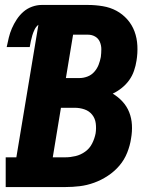

<svg xmlns="http://www.w3.org/2000/svg" viewBox="-20 -755 640 775"><path d="M3 0V-120H46L135 -655Q125 -647 119.5 -635.5Q114 -624 110.5 -612.5Q107 -601 104.5 -589Q102 -577 100 -565H7Q11 -584 15.5 -603Q20 -622 28 -640.5Q36 -659 47.5 -676.5Q59 -694 74.5 -707.5Q90 -721 109.5 -728Q129 -735 148 -735H335Q365 -735 395 -730Q425 -725 450 -711.5Q475 -698 494 -676.5Q513 -655 523 -628Q533 -601 534.5 -570.5Q536 -540 531 -510Q528 -490 521 -469.5Q514 -449 501.5 -431.5Q489 -414 471.5 -400Q454 -386 435 -377Q457 -364 474.5 -345Q492 -326 501.5 -302Q511 -278 512.5 -251Q514 -224 509 -196Q505 -168 493.5 -139Q482 -110 462 -86.5Q442 -63 415.5 -45.5Q389 -28 360 -17.5Q331 -7 302 -3.5Q273 0 244 0ZM246 -440H302Q317 -440 333 -446Q349 -452 360.5 -465Q372 -478 378 -493.5Q384 -509 387 -525Q389 -541 389 -556.5Q389 -572 383 -586Q377 -600 364 -607.5Q351 -615 335 -615H275ZM193 -120H244Q264 -120 285 -125Q306 -130 324 -143Q342 -156 352 -176Q362 -196 366 -217Q369 -237 366.5 -257Q364 -277 352 -292Q340 -307 321 -313.5Q302 -320 281 -320H226Z"/></svg>

Font: Iosevka Etoile Heavy Oblique
Style: Regular
Weight: 900
Italic angle: -9°
Designer: Belleve Invis
Foundry: Belleve Invis
Version: Version 15.5.2; ttfautohint (v1.8.4)